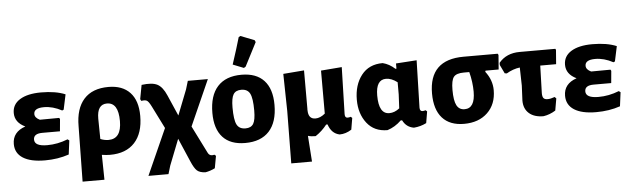

<svg xmlns="http://www.w3.org/2000/svg" viewBox="-55 -967 4521 1374"><g transform="rotate(-5 2206.0 -280.0)"><path d="M235 10Q132 10 77 -25Q22 -60 22 -126Q22 -212 115 -244Q41 -279 41 -347Q41 -409 96 -443Q151 -477 248 -477Q353 -477 422 -448L399 -340L388 -335Q323 -370 260 -370Q187 -370 187 -327Q187 -300 223 -283L362 -284L367 -275L359 -188H233Q169 -188 169 -145Q169 -97 260 -97Q335 -97 408 -126L420 -117L407 -17Q328 10 235 10Z M489 185 495 -212Q495 -339 555.5 -406.5Q616 -474 732 -474Q832 -474 886.5 -416Q941 -358 941 -248Q941 -124 879 -56.5Q817 11 702 11Q676 11 643 6L646 185ZM640 -255 642 -108Q672 -96 700 -96Q793 -96 793 -224Q793 -357 711 -357Q640 -357 640 -255Z M962 185 1110 -146 1029 -308Q1011 -344 998 -351.5Q985 -359 958 -354L951 -367L970 -468Q1046 -478 1083.5 -458.5Q1121 -439 1148 -376L1213 -227L1284 -408L1302 -468H1446L1300 -140L1398 56Q1412 85 1445 75L1456 84L1440 172Q1406 189 1371 195Q1330 193 1310.5 175.5Q1291 158 1269 106L1197 -61L1124 125L1106 185Z M1692 -748 1705 -755 1804 -716 1810 -702Q1793 -668 1723 -533L1710 -525L1632 -556Q1670 -671 1692 -748ZM1688 -478Q1794 -478 1849.5 -418Q1905 -358 1905 -243Q1905 -119 1845.5 -54Q1786 11 1673 11Q1567 11 1512 -49Q1457 -109 1457 -223Q1457 -348 1516 -413Q1575 -478 1688 -478ZM1677 -371Q1637 -371 1620.5 -344Q1604 -317 1604 -250Q1604 -161 1621.5 -127Q1639 -93 1684 -93Q1724 -93 1740.5 -120Q1757 -147 1757 -215Q1757 -303 1739.5 -337Q1722 -371 1677 -371Z M1988 185 1992 -191 1987 -458 2137 -470V-190L2136 -184L2137 -185Q2137 -120 2189 -120Q2223 -120 2258 -149V-458L2408 -470L2399 -132Q2399 -106 2418 -106Q2428 -106 2441 -110L2451 -101L2437 -18Q2395 9 2351 9Q2293 -3 2271 -70H2261Q2226 -25 2179 6Q2146 6 2124 -1L2137 185Z M2695 8Q2600 8 2547.5 -59.5Q2495 -127 2495 -227Q2495 -334 2549 -403.5Q2603 -473 2702 -473Q2750 -461 2790 -424L2797 -425V-462L2946 -472L2937 -132Q2937 -106 2957 -106Q2964 -106 2979 -110L2989 -101L2975 -18Q2934 3 2885 7Q2830 -2 2805 -53H2795Q2750 -9 2695 8ZM2643 -245Q2643 -112 2719 -112Q2757 -112 2792 -140L2797 -240V-327Q2755 -359 2716 -359Q2643 -359 2643 -245Z M3245 11Q3143 11 3089 -49.5Q3035 -110 3035 -225Q3035 -468 3283 -468H3528L3533 -459L3525 -355H3431L3428 -347Q3477 -284 3477 -211Q3477 -110 3414 -49.5Q3351 11 3245 11ZM3258 -93Q3333 -93 3333 -213Q3333 -281 3314 -355H3275Q3221 -355 3202 -331Q3183 -307 3183 -238Q3183 -161 3201 -127Q3219 -93 3258 -93Z M3816 6Q3749 6 3712 -27Q3675 -60 3675 -118L3680 -226L3677 -356Q3628 -350 3581 -322L3566 -324L3536 -386V-402Q3590 -467 3686 -467H3942L3946 -459L3938 -357H3824L3818 -159Q3818 -134 3826.5 -123.5Q3835 -113 3856 -113Q3877 -113 3907 -124L3918 -113L3903 -27Q3862 -1 3816 6Z M4195 10Q4092 10 4037 -25Q3982 -60 3982 -126Q3982 -212 4075 -244Q4001 -279 4001 -347Q4001 -409 4056 -443Q4111 -477 4208 -477Q4313 -477 4382 -448L4359 -340L4348 -335Q4283 -370 4220 -370Q4147 -370 4147 -327Q4147 -300 4183 -283L4322 -284L4327 -275L4319 -188H4193Q4129 -188 4129 -145Q4129 -97 4220 -97Q4295 -97 4368 -126L4380 -117L4367 -17Q4288 10 4195 10Z"/></g></svg>

Font: Alegreya Sans SC ExtraBold
Style: Regular
Weight: 800
Designer: Juan Pablo del Peral
Foundry: Huerta Tipografica
Version: Version 2.007